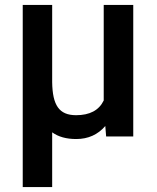

<svg xmlns="http://www.w3.org/2000/svg" viewBox="-20 -548 631 771"><path d="M71.3 -528.3V203.1H189.5V-16.6C214.4 1.5 246.6 10.3 286.1 10.3C334 10.3 373 -7.3 402.8 -42L406.2 0H515.1V-528.3H396.5V-144.5C377.4 -105 340.3 -85.4 285.6 -85.4C216.8 -85.4 190.9 -126 189.5 -217.8V-528.3Z"/></svg>

Font: Roboto Medium
Style: Regular
Weight: 500
Designer: Google
Version: Version 2.137; 2017